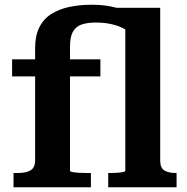

<svg xmlns="http://www.w3.org/2000/svg" viewBox="-20 -789 787 809"><path d="M31 -539H403V-467H31ZM436 0V-60H445Q459 -60 473.5 -61Q488 -62 498 -64Q508 -66 508 -69V-701L427 -756H655V-112Q655 -81 673 -70.5Q691 -60 721 -60H724V0ZM363 0H37V-60H55Q90 -60 109 -71.5Q128 -83 128 -114V-587Q128 -639 146 -674.5Q164 -710 197 -730.5Q230 -751 273 -760Q316 -769 367 -769Q413 -769 450.5 -761Q488 -753 516.5 -740.5Q545 -728 562 -712L540 -637Q525 -656 501.5 -668.5Q478 -681 448.5 -687.5Q419 -694 384 -694Q346 -694 322 -685Q298 -676 286.5 -654Q275 -632 275 -594V-69Q275 -66 285.5 -64Q296 -62 312.5 -61Q329 -60 346 -60H363Z"/></svg>

Font: Roboto Serif SemiBold
Style: Regular
Weight: 600
Designer: Greg Gazdowicz
Foundry: Commercial Type
Version: Version 1.008